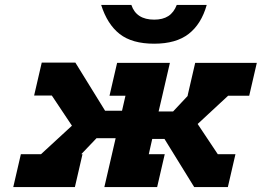

<svg xmlns="http://www.w3.org/2000/svg" viewBox="-20 -762 1066 782"><path d="M775 -506H1026L995 -372H909L785 -257L867 -134H939L908 0H771L650 -196H600L586 -134H651L620 0H405L436 -134L451 -199H373L311 -134H316L285 0H34L65 -134H147L273 -250L191 -373H119L150 -507H287L408 -311H477L491 -372H426L457 -506H672L641 -372L626 -308H685L745 -372H744ZM392 -742H515Q535 -682 608 -682Q643 -682 665.5 -696.5Q688 -711 700 -742H822Q800 -664 748.5 -624Q697 -584 608 -584Q518 -584 467.5 -623.5Q417 -663 392 -742Z"/></svg>

Font: Arvo
Style: Bold Italic
Weight: 700
Italic angle: -13°
Designer: Anton Koovit (Cyrillic Expansion: Cyreal)
Foundry: Anton Koovit, Yassin Baggar
Version: Version 3.000